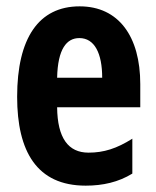

<svg xmlns="http://www.w3.org/2000/svg" viewBox="-20 -575 491 605"><path d="M231 -555C102 -555 34 -455 34 -270C34 -98 96 10 250 10C304 10 353 -1 397 -28V-138C348 -107 307 -94 259 -94C195 -94 161 -140 160 -237H422V-310C422 -460 354 -555 231 -555ZM230 -455C278 -455 302 -407 302 -330H160C162 -421 190 -455 230 -455Z"/></svg>

Font: Noto Sans Tamil ExtraCondensed
Style: Bold
Weight: 700
Width: 2
Designer: Jelle Bosma - Monotype Design Team
Foundry: Monotype Imaging Inc.
Version: Version 2.004